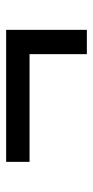

<svg xmlns="http://www.w3.org/2000/svg" viewBox="145 -554 309 640"><g transform="rotate(-90 300.0 -234.5)"><path d="M439 -100V-291H80V-369H520V-100Z"/></g></svg>

Font: Source Code Pro Semibold
Style: Italic
Weight: 600
Italic angle: -11°
Monospace: yes
Designer: Paul D. Hunt, Teo Tuominen
Foundry: Adobe Systems Incorporated
Version: Version 1.050;PS 1.000;hotconv 16.6.51;makeotf.lib2.5.65220